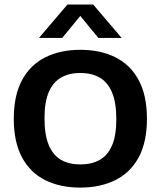

<svg xmlns="http://www.w3.org/2000/svg" viewBox="-20 -823 712 850"><path d="M335.5 7.5Q246.5 7.5 180.2 -25.5Q114 -58.5 77.5 -126.2Q41 -194 41 -297Q41 -400.5 77.5 -468.2Q114 -536 180.5 -569.2Q247 -602.5 335.5 -602.5Q425 -602.5 491.2 -569.2Q557.5 -536 594 -468.2Q630.5 -400.5 630.5 -297Q630.5 -194 594 -126.5Q557.5 -59 491 -25.8Q424.5 7.5 335.5 7.5ZM335.5 -95Q385.5 -95 421.2 -115Q457 -135 476 -179.2Q495 -223.5 495 -295Q495 -369 475.8 -414.2Q456.5 -459.5 420.8 -479.8Q385 -500 335.5 -500Q286.5 -500 251 -480Q215.5 -460 196.2 -416Q177 -372 177 -300Q177 -225.5 196 -180.5Q215 -135.5 250.5 -115.2Q286 -95 335.5 -95ZM152.5 -655 278.5 -803H392.5L518.5 -655H415.5L324.5 -766H346.5L255.5 -655Z"/></svg>

Font: Encode Sans SC SemiBold
Style: Regular
Weight: 600
Version: Version 3.002